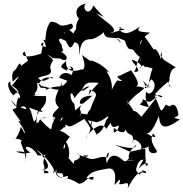

<svg xmlns="http://www.w3.org/2000/svg" viewBox="-20 -986 1027 1075"><path d="M396 -405C365 -426 370 -507 399 -433C389 -438 461 -513 479 -500C399 -439 461 -523 472 -526C463 -536 495 -536 411 -510C497 -507 431 -531 533 -522C452 -444 471 -416 483 -484C550 -456 502 -452 478 -345C516 -387 471 -390 462 -315C547 -296 502 -306 520 -301C606 -328 594 -375 544 -308C609 -354 586 -330 573 -310C547 -224 518 -246 522 -228C505 -280 437 -326 491 -343C409 -349 451 -363 423 -330C455 -380 395 -357 456 -420C419 -371 403 -452 497 -450L401 -368ZM749 -356C713 -381 740 -344 688 -333C643 -393 651 -369 705 -315C762 -330 723 -377 685 -426C701 -407 717 -408 691 -401C749 -473 765 -461 804 -511C806 -473 778 -507 737 -502C782 -508 711 -591 715 -593C650 -564 615 -544 667 -555C682 -570 598 -566 664 -535C633 -522 649 -568 606 -484C613 -568 545 -607 597 -578C592 -578 554 -633 484 -649C483 -653 518 -618 439 -678C473 -587 433 -594 438 -598C377 -577 349 -593 349 -644C313 -610 313 -612 358 -588C333 -611 404 -584 370 -615C423 -606 350 -536 379 -545C402 -568 332 -601 311 -551C401 -516 380 -526 363 -543C322 -471 312 -528 226 -476C211 -470 276 -494 207 -495C175 -544 229 -491 204 -506C297 -490 321 -456 328 -526C307 -472 266 -425 310 -384C238 -317 304 -340 273 -288C316 -310 241 -356 290 -326C255 -262 287 -302 251 -226C366 -262 346 -311 352 -284C307 -258 387 -270 341 -346C328 -303 302 -300 329 -329C361 -251 372 -276 452 -320C515 -242 478 -230 497 -316C469 -254 508 -282 458 -208C478 -252 552 -315 575 -264C626 -340 640 -330 619 -326C592 -319 593 -253 641 -283C660 -282 606 -206 618 -270C691 -209 687 -283 676 -273C704 -205 727 -261 726 -184C705 -233 797 -180 765 -146C783 -167 819 -142 821 -202C787 -113 854 -125 858 -135C863 -150 809 -187 837 -239C865 -208 841 -216 800 -239C835 -237 863 -329 870 -335C876 -270 899 -255 987 -317C931 -331 969 -325 979 -343C972 -406 944 -409 927 -386C960 -381 906 -399 908 -400C873 -339 885 -371 845 -450C898 -465 908 -417 848 -460C920 -538 942 -529 923 -554C917 -479 968 -497 924 -504C929 -498 919 -603 965 -607C925 -637 888 -649 886 -670C866 -662 900 -730 881 -655C863 -710 838 -739 826 -674C857 -671 878 -663 783 -790C762 -694 739 -753 820 -803C782 -809 732 -803 766 -839C697 -790 677 -794 645 -819C684 -846 608 -830 682 -822C598 -804 571 -787 616 -809C630 -834 575 -860 519 -912C586 -880 563 -881 503 -956C476 -881 433 -948 462 -966C363 -947 430 -848 432 -893C385 -846 416 -769 413 -833C351 -752 436 -807 394 -796C378 -811 336 -850 341 -797C317 -812 418 -816 380 -854C293 -825 329 -859 265 -865C235 -834 237 -779 233 -761C200 -764 225 -785 238 -723C173 -731 249 -773 213 -720C232 -753 224 -765 211 -686C101 -648 95 -689 119 -697C141 -619 138 -649 177 -661C216 -687 185 -686 98 -617C87 -659 78 -587 45 -581C103 -603 31 -608 52 -529C114 -589 76 -542 47 -507C114 -465 62 -451 85 -473C104 -456 86 -490 56 -452C35 -466 9 -528 40 -529C23 -501 102 -474 92 -434C79 -465 63 -371 76 -364C108 -419 144 -370 119 -376C42 -408 84 -369 38 -429C101 -368 60 -385 50 -372C73 -334 104 -300 114 -275C164 -258 118 -301 82 -310C136 -232 121 -226 106 -262C81 -289 114 -280 68 -210C37 -199 68 -222 104 -198C78 -194 142 -120 117 -77C126 -105 148 -145 69 -137C139 -111 139 -144 160 -126C83 -169 151 -185 189 -120C178 -112 261 -114 239 -134C205 -42 235 -90 227 -26C213 -5 301 -21 210 -36C288 -33 232 -103 184 -148C217 -131 306 -32 278 -13C292 -75 253 -10 328 -16C356 25 277 13 294 -41C299 50 374 -26 359 11C329 24 348 -6 422 43C465 39 463 0 504 5C503 49 459 -22 452 32C481 -33 527 -30 589 -43C642 -44 620 42 622 50C678 -23 637 72 645 43C670 56 707 13 695 69C706 45 756 -49 796 -21C742 -39 808 -33 797 -16C739 -37 786 27 741 -33C752 -86 770 -102 798 -86C783 -112 806 -126 754 -41C818 -103 814 -52 796 -59L793 -155L708 -136L623 -176C677 -161 738 -144 744 -176C658 -108 730 -60 710 -109C675 -60 662 -95 737 -88C691 -86 641 -85 692 -65C657 -105 603 -149 578 -72C563 -131 606 -151 581 -103C527 -123 513 -68 445 -116C517 -120 439 -89 411 -133C459 -95 383 -84 398 -88C388 -65 393 -62 438 -36C363 -77 361 -131 356 -85C374 -102 373 -179 339 -199C363 -136 298 -135 373 -222C383 -198 347 -261 287 -257C284 -255 265 -249 206 -317C211 -328 210 -317 242 -331C172 -323 210 -266 178 -318C167 -271 159 -376 140 -385C266 -336 197 -372 210 -375C197 -359 184 -383 185 -288C165 -374 250 -376 237 -446C250 -452 209 -443 166 -452C240 -471 168 -445 174 -463C207 -496 173 -536 199 -518C206 -532 226 -565 275 -546C273 -579 231 -503 194 -549C214 -566 284 -556 261 -606C265 -654 301 -640 245 -679C284 -664 253 -660 318 -658C362 -628 378 -686 290 -706C367 -675 313 -728 328 -732C293 -772 323 -771 323 -769C345 -756 371 -752 347 -758C370 -718 373 -702 397 -749C437 -744 418 -693 425 -678C429 -767 467 -767 496 -767C551 -785 566 -817 561 -802C573 -750 637 -800 657 -745C638 -767 604 -792 680 -758C693 -696 724 -717 690 -716C752 -703 707 -713 764 -665C779 -619 749 -659 780 -688C734 -634 752 -611 731 -584C794 -579 706 -644 720 -652C771 -632 784 -610 758 -604C793 -628 778 -626 787 -613C857 -608 863 -564 847 -628C815 -581 809 -472 809 -495C803 -526 851 -457 780 -535C818 -460 790 -497 827 -542C874 -512 820 -433 799 -474C780 -401 847 -375 785 -393C737 -407 786 -401 777 -430C823 -419 800 -397 862 -447L772 -332Z"/></svg>

Font: Hussar Lance
Style: Regular
Weight: 700
Foundry: Cannot Into Space Fonts, PlusOne Fonts
Version: Version 2.27